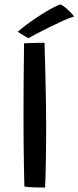

<svg xmlns="http://www.w3.org/2000/svg" viewBox="-20 -857 360 882"><path d="M187 4.5Q169.5 4.5 140 3.8Q110.5 3 92 0Q91 -36 90 -90.2Q89 -144.5 88.5 -203.2Q88 -262 88 -311.5Q88 -382.5 88.5 -470.8Q89 -559 90.5 -658Q97.5 -658.5 115 -659.2Q132.5 -660 152 -660.2Q171.5 -660.5 184.5 -660.5Q186.5 -599 188 -532.2Q189.5 -465.5 190.8 -401.5Q192 -337.5 192 -285Q192 -255.5 191.8 -212.2Q191.5 -169 190.8 -124.2Q190 -79.5 189 -44.2Q188 -9 187 4.5ZM258.5 -837Q279.5 -825 298 -806.5Q316.5 -788 320.5 -781Q303.5 -777 273.5 -763.5Q243.5 -750 210 -733.5Q176.5 -717 149 -702.5Q121.5 -688 110 -681.5L61.5 -710.5Q76 -724.5 103 -744.5Q130 -764.5 160.8 -784.5Q191.5 -804.5 218.2 -819Q245 -833.5 258.5 -837Z"/></svg>

Font: Grandstander
Style: Regular
Weight: 400
Designer: Tyler Finck
Foundry: Etcetera Type Co
Version: Version 1.200; ttfautohint (v1.8.3)